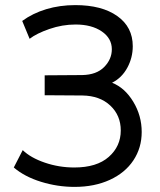

<svg xmlns="http://www.w3.org/2000/svg" viewBox="-20 -717 628 752"><path d="M34 -61 69 -129Q100 -99 155.5 -80Q211 -61 271 -61Q359 -61 406 -102.5Q453 -144 453 -206Q453 -265 412 -303.5Q371 -342 303 -343L155 -344V-422L302 -423Q358 -424 388 -454.5Q418 -485 418 -524Q418 -567 378.5 -594Q339 -621 276 -621Q224 -621 173.5 -603.5Q123 -586 96 -565L67 -635Q108 -665 161 -681Q214 -697 275 -697Q379 -697 439.5 -654Q500 -611 500 -536Q500 -491 478.5 -451.5Q457 -412 419 -393Q469 -373 502 -318.5Q535 -264 535 -200Q535 -138 502.5 -89Q470 -40 410 -12.5Q350 15 272 15Q205 15 140.5 -5Q76 -25 34 -61Z"/></svg>

Font: Bellota Text
Style: Bold
Weight: 700
Designer: Kemie Guaida
Foundry: Kemie Guaida
Version: Version 4.001